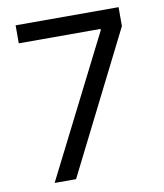

<svg xmlns="http://www.w3.org/2000/svg" viewBox="-82 -794 737 862"><g transform="rotate(-10 286.5 -363.5)"><path d="M97.3 0H195L517 -641V-727.3H47.6V-645.2H420.5V-639.6Z"/></g></svg>

Font: Margiela Sans Text
Style: Regular
Weight: 400
Designer: Stefan Endress, Andreas Faust
Version: Version 1.100;FEAKit 1.0